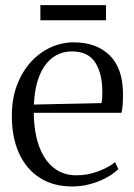

<svg xmlns="http://www.w3.org/2000/svg" viewBox="-20 -698 511 730"><path d="M255.5 11Q182 11 130.8 -22.2Q79.5 -55.5 52.2 -115.5Q25 -175.5 25 -257Q25 -323 44.8 -374.8Q64.5 -426.5 97.8 -462.8Q131 -499 173 -518Q215 -537 260 -537Q345.5 -537 395.5 -489Q445.5 -441 447.5 -348.5Q448 -319.5 446.5 -301.2Q445 -283 442 -269H108.5Q108.5 -223.5 117.5 -180.8Q126.5 -138 146 -104.5Q165.5 -71 196.5 -51.2Q227.5 -31.5 271 -31.5Q314 -31.5 354.5 -47Q395 -62.5 417.5 -81.5L430 -55Q411.5 -37 383.8 -22Q356 -7 322.8 2Q289.5 11 255.5 11ZM109 -300.5 366 -306Q368 -316 368.5 -327.5Q369 -339 369 -349Q369 -419 341.8 -460.8Q314.5 -502.5 254 -502.5Q219 -502.5 192.2 -487Q165.5 -471.5 147.5 -444Q129.5 -416.5 120 -379.8Q110.5 -343 109 -300.5ZM383 -678.5V-621H133.5V-678.5Z"/></svg>

Font: Merriweather 96pt Light
Style: Regular
Weight: 300
Version: Version 2.100